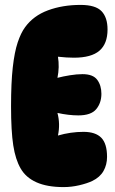

<svg xmlns="http://www.w3.org/2000/svg" viewBox="-20 -756 468 782"><path d="M308 -736Q369 -736 393.5 -710.5Q418 -685 418 -636Q418 -578 385 -549.5Q352 -521 281 -521Q267 -521 250.5 -522Q234 -523 216 -525Q223 -483 214 -439Q237 -445 265 -449.5Q293 -454 316 -454Q359 -454 376 -431Q393 -408 393 -374Q393 -337 372 -311.5Q351 -286 299 -286Q260 -286 214 -296Q226 -251 216 -204Q268 -219 320 -219Q369 -219 392.5 -195Q416 -171 416 -117Q416 -85 401.5 -59.5Q387 -34 356 -19Q335 -9 303 -1.5Q271 6 239 6Q172 6 128.5 -13.5Q85 -33 64 -70Q43 -106 34 -164Q25 -222 25 -323Q25 -419 32 -481.5Q39 -544 52 -583Q65 -622 82 -645Q116 -692 175.5 -714Q235 -736 308 -736Z"/></svg>

Font: DynaPuff Condensed
Style: Bold
Weight: 700
Width: 3
Designer: Toshi Omagari, Jennifer Daniel
Foundry: Google Fonts
Version: Version 2.000; ttfautohint (v1.8.4.7-5d5b)